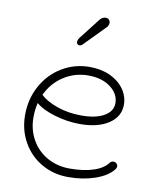

<svg xmlns="http://www.w3.org/2000/svg" viewBox="-85 -813 730 888"><g transform="rotate(10 280.5 -369.0)"><path d="M511 -78Q511 -72 505 -64Q478 -30 421 -10.5Q364 9 296 9Q227 9 171 -23Q115 -55 82.5 -112Q50 -169 50 -240Q50 -315 84 -377Q118 -439 177 -474.5Q236 -510 307 -510Q361 -510 403 -490.5Q445 -471 468.5 -437.5Q492 -404 492 -365Q492 -309 441.5 -275.5Q391 -242 307 -242Q246 -242 186.5 -260Q127 -278 98 -304Q90 -270 90 -236Q90 -177 117 -130Q144 -83 191 -57Q238 -31 296 -31Q361 -31 408 -46.5Q455 -62 476 -92Q477 -94 482 -96Q487 -98 491 -98Q499 -98 505 -92Q511 -86 511 -78ZM113 -345Q140 -319 192 -300.5Q244 -282 307 -282Q374 -282 413 -304.5Q452 -327 452 -365Q452 -409 411.5 -439.5Q371 -470 307 -470Q244 -470 192 -436.5Q140 -403 113 -345ZM228 -612Q228 -623 235 -633L312 -732Q324 -747 340 -747Q349 -747 355 -741Q361 -735 361 -726Q361 -721 358.5 -715Q356 -709 353 -706L256 -607Q249 -600 241 -600Q236 -600 232 -604Q228 -608 228 -612Z"/></g></svg>

Font: Tsukimi Rounded Light
Style: Regular
Weight: 300
Designer: Takashi Funayama
Foundry: Takashi Funayama
Version: Version 1.032; ttfautohint (v1.8.3)